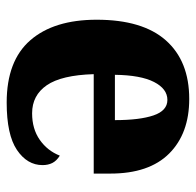

<svg xmlns="http://www.w3.org/2000/svg" viewBox="-26 -564 600 589"><g transform="rotate(-90 274.5 -270.0)"><path d="M265 10Q159 10 97.5 -51.5Q36 -113 36 -232V-283H341Q338 -382 307 -427Q276 -472 221 -472Q173 -472 139.5 -448.5Q106 -425 91 -387Q75 -397 68.5 -410Q62 -423 62 -440Q62 -487 108.5 -518.5Q155 -550 254 -550Q382 -550 445 -477.5Q508 -405 508 -274Q508 -133 444.5 -61.5Q381 10 265 10ZM262 -57Q296 -57 317 -98Q338 -139 339 -218H200Q200 -142 214.5 -99.5Q229 -57 262 -57Z"/></g></svg>

Font: Noto Serif SemiCondensed ExtraBold
Style: Regular
Weight: 800
Width: 4
Designer: Monotype Design Team
Foundry: Monotype Imaging Inc.
Version: Version 2.015